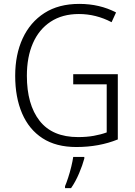

<svg xmlns="http://www.w3.org/2000/svg" viewBox="-20 -745 694 986"><path d="M356 -364H585V-29Q489 10 372 10Q268 10 198.5 -35Q129 -80 93.5 -162.5Q58 -245 58 -356Q58 -465 96.5 -548Q135 -631 208 -678Q281 -725 387 -725Q492 -725 576 -681L553 -631Q473 -673 385 -673Q300 -673 240 -633.5Q180 -594 149 -523Q118 -452 118 -356Q118 -208 183.5 -124.5Q249 -41 381 -41Q425 -41 461.5 -47.5Q498 -54 528 -65V-312H356ZM413 69Q404 103 386 145.5Q368 188 345 221H314V211Q321 195 330 167.5Q339 140 346 111Q353 82 356 61H413Z"/></svg>

Font: Noto Sans Gurmukhi UI SemiCondensed Light
Style: Regular
Weight: 300
Width: 4
Designer: Jelle Bosma - Monotype Design Team
Foundry: Monotype Imaging Inc.
Version: Version 2.004; ttfautohint (v1.8.4.7-5d5b)